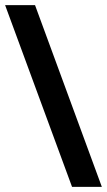

<svg xmlns="http://www.w3.org/2000/svg" viewBox="-20 -732 419 752"><path d="M378.9 0H262.2L0 -711.9H117.2Z"/></svg>

Font: Creato Display
Style: Bold
Weight: 700
Version: Version 1.000